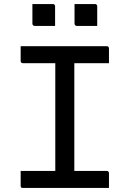

<svg xmlns="http://www.w3.org/2000/svg" viewBox="-20 -928 640 948"><path d="M518 0H93Q90 0 88 -0.5Q86 -1 84.5 -2.5Q83 -4 82.5 -6Q82 -8 82 -11V-84H253V-616H93Q88 -616 85 -619Q82 -622 82 -627V-700H507Q512 -700 515 -697Q518 -694 518 -689V-616H347V-84H507Q511 -84 513 -82.5Q515 -81 516.5 -79Q518 -77 518 -73ZM140 -908H241Q245 -908 247 -906.5Q249 -905 250.5 -903Q252 -901 252 -897V-800H151Q148 -800 145.5 -801.5Q143 -803 141.5 -805.5Q140 -808 140 -811ZM348 -908H449Q453 -908 455 -906.5Q457 -905 458.5 -903Q460 -901 460 -897V-800H359Q356 -800 353.5 -801.5Q351 -803 349.5 -805.5Q348 -808 348 -811Z"/></svg>

Font: Code D OnePiece
Style: Regular
Weight: 400
Version: Version 1.085; ttfautohint (v1.8.4.7-5d5b);Nerd Fonts 3.0.2